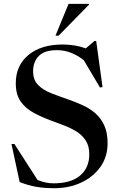

<svg xmlns="http://www.w3.org/2000/svg" viewBox="-20 -955 618 986"><path d="M532.5 -219.5Q532.5 -150 495.8 -98.2Q459 -46.5 397 -17.5Q335 11.5 260 11.5Q208 11.5 166.8 4.5Q125.5 -2.5 81 -20L39 -215.5H54L173 -30.5Q193.5 -22.5 213.2 -18Q233 -13.5 254.5 -13.5Q344 -13.5 391.2 -53.2Q438.5 -93 438.5 -162.5Q438.5 -205 420.5 -233Q402.5 -261 372.8 -279.5Q343 -298 307.2 -311.5Q271.5 -325 236.5 -338Q189.5 -355.5 149.5 -377.8Q109.5 -400 85.2 -435.2Q61 -470.5 61 -527Q61 -619 126.2 -672.8Q191.5 -726.5 302 -726.5Q366 -726.5 420.5 -706.5L465 -744.5H474L506.5 -508L493.5 -505.5L410.5 -645.5Q379.5 -670.5 344.5 -684Q309.5 -697.5 272.5 -697.5Q208.5 -697.5 179.2 -667.5Q150 -637.5 150 -589Q150 -544.5 175.8 -518.5Q201.5 -492.5 243.2 -476.2Q285 -460 332.5 -443.5Q368.5 -431 404 -415Q439.5 -399 468.5 -374.2Q497.5 -349.5 515 -312Q532.5 -274.5 532.5 -219.5ZM265 -772 332 -935H437V-931L281 -772Z"/></svg>

Font: Newsreader Display Medium
Style: Regular
Weight: 500
Designer: Hugues Gentile
Foundry: Production Type
Version: Version 1.001